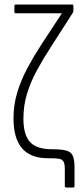

<svg xmlns="http://www.w3.org/2000/svg" viewBox="-20 -703 372 853"><path d="M274 130Q268 130 268 124V49Q268 27 263 16.5Q258 6 245 3Q232 0 207 0H193Q116 0 78 -44Q40 -88 40 -178Q40 -238 57 -293.5Q74 -349 102.5 -402Q131 -455 165 -507L255 -644H50Q44 -644 44 -650V-677Q44 -683 50 -683H300Q306 -683 306 -677V-655Q306 -651 304 -647L207 -496Q172 -442 144 -390.5Q116 -339 100 -286.5Q84 -234 84 -176Q84 -104 113.5 -72Q143 -40 210 -40Q249 -40 271 -35Q293 -30 302 -13.5Q311 3 311 38V124Q311 130 305 130Z"/></svg>

Font: Sofia Sans Condensed Light
Style: Regular
Weight: 300
Designer: Botio Nikoltchev, Ani Petrova
Foundry: lettersoup
Version: Version 4.101